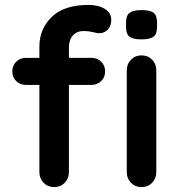

<svg xmlns="http://www.w3.org/2000/svg" viewBox="-20 -760 713 780"><path d="M340 -740Q362 -740 383 -734Q404 -728 418 -714.5Q432 -701 432 -679Q432 -654 417.5 -639.5Q403 -625 384 -625Q375 -625 357 -629.5Q339 -634 322 -634Q297 -634 283.5 -623Q270 -612 265 -597.5Q260 -583 260 -572V-61Q260 -35 243 -17.5Q226 0 200 0Q174 0 157 -17.5Q140 -35 140 -61V-571Q140 -642 190 -691Q240 -740 340 -740ZM351 -525Q375 -525 391 -509.5Q407 -494 407 -470Q407 -446 391 -430.5Q375 -415 351 -415H86Q62 -415 46 -430.5Q30 -446 30 -470Q30 -494 46 -509.5Q62 -525 86 -525ZM615 -61Q615 -35 598 -17.5Q581 0 555 0Q529 0 512 -17.5Q495 -35 495 -61V-474Q495 -500 512 -517.5Q529 -535 555 -535Q581 -535 598 -517.5Q615 -500 615 -474ZM554 -600Q520 -600 506 -611Q492 -622 492 -650V-669Q492 -698 507.5 -708.5Q523 -719 555 -719Q590 -719 604 -708Q618 -697 618 -669V-650Q618 -621 603 -610.5Q588 -600 554 -600Z"/></svg>

Font: zvoove
Style: Bold
Weight: 700
Designer: Vernon Adams (Nunito) & Andrew Paglinawan (Quicksand)
Foundry: zvoove
Version: Version 3.006